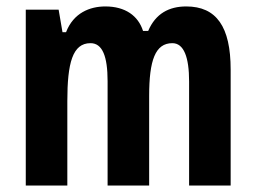

<svg xmlns="http://www.w3.org/2000/svg" viewBox="-20 -576 795 596"><path d="M558 -556C505 -556 463 -534 440 -480H424C409 -527 369 -556 307 -556C259 -556 208 -536 185 -476H174L162 -546H60V0H189V-262C189 -380 205 -442 261 -442C298 -442 314 -401 314 -324V0H443V-278C443 -389 462 -442 515 -442C551 -442 567 -398 567 -323V0H696V-360C696 -493 652 -556 558 -556Z"/></svg>

Font: Noto Sans Kannada ExtraCondensed
Style: Bold
Weight: 700
Width: 2
Designer: Jelle Bosma - Monotype Design Team
Foundry: Monotype Imaging Inc.
Version: Version 2.005